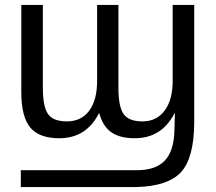

<svg xmlns="http://www.w3.org/2000/svg" viewBox="-20 -548 873 775"><path d="M372 -528H458V-193Q458 -117 479 -87.5Q500 -58 555 -58Q612 -58 644.5 -101.5Q677 -145 677 -222V-528H764V-53Q763 90 710.5 147Q658 204 529 207H64V139H533Q608 139 645 100.5Q682 62 684 -21L686 -90H684Q632 10 524 10Q464 10 429.5 -14Q395 -38 381 -90H379Q328 10 219 10Q138 10 102 -33.5Q66 -77 66 -176V-528H153V-193Q153 -117 174 -87.5Q195 -58 250 -58Q308 -58 340 -101Q372 -144 372 -222Z"/></svg>

Font: Libra Sans
Style: Regular
Weight: 400
Foundry: Context Ltd
Version: Version 1.002